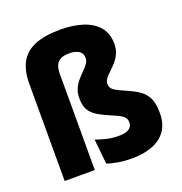

<svg xmlns="http://www.w3.org/2000/svg" viewBox="-124 -785 856 903"><g transform="rotate(-20 303.5 -333.5)"><path d="M50.9 -487.4Q50.9 -550.2 73.3 -592.2Q95.7 -634.2 145.1 -655.3Q194.5 -676.3 275.2 -676.3Q338.8 -676.3 387.4 -660.2Q436 -644.2 463.6 -611.3Q491.2 -578.4 491.2 -527.7Q491.2 -499 481.5 -478.1Q471.8 -457.2 457.7 -441.3Q443.6 -425.4 429.4 -412.5Q415.3 -399.6 405.6 -387.1Q395.9 -374.6 395.9 -360.5V-359.2Q395.9 -340.2 411.2 -329Q426.6 -317.8 471.8 -298.2Q506.3 -283.7 530.7 -266.5Q555.1 -249.4 568 -222.5Q580.9 -195.6 580.9 -151.3V-145.8Q580.9 -93.8 556.5 -59.4Q532.1 -24.9 488.2 -8.1Q444.2 8.8 384.9 8.8Q349.1 8.8 317.9 3.5Q286.8 -1.8 262.5 -9.9L249.8 -134.8Q275.8 -125.6 303.4 -118.9Q331 -112.2 363.5 -112.2Q397.7 -112.2 414.3 -123.2Q430.9 -134.3 430.9 -154V-156.2Q430.9 -169.4 424.6 -178.5Q418.4 -187.5 403.7 -195.8Q389 -204 363.5 -214.4Q322.5 -231.6 297.2 -247.6Q271.9 -263.6 260.2 -285.1Q248.6 -306.6 248.6 -340.1V-342.1Q248.6 -369 257.9 -389.6Q267.2 -410.1 281.1 -426.1Q295 -442.1 308.9 -455.8Q322.8 -469.6 332.1 -482.7Q341.5 -495.9 341.5 -510.9Q341.5 -525.4 334.1 -535.7Q326.7 -545.9 311.9 -551.4Q297.2 -556.9 274.6 -556.9Q247.2 -556.9 231.2 -547.9Q215.1 -538.9 208.4 -522.1Q201.7 -505.3 201.7 -481.5V0H50.9Z"/></g></svg>

Font: Anek Latin Medium
Style: Regular
Weight: 500
Designer: Yesha Goshar
Foundry: Ek Type
Version: Version 1.003